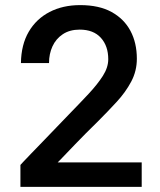

<svg xmlns="http://www.w3.org/2000/svg" viewBox="-20 -732 627 752"><path d="M60 0V-86Q60 -86 71.5 -98.5Q83 -111 103 -131.5Q123 -152 148 -178Q173 -204 199.5 -231.5Q226 -259 251 -285Q293 -328 327.5 -365Q362 -402 383 -435Q404 -468 404 -500Q404 -552 375 -584Q346 -616 292 -616Q253 -616 226 -598Q199 -580 185.5 -550.5Q172 -521 172 -485H62Q63 -557 92.5 -607.5Q122 -658 174 -685Q226 -712 294 -712Q368 -712 417 -685Q466 -658 491 -611Q516 -564 516 -502Q516 -454 494 -412.5Q472 -371 437 -333Q402 -295 363 -256Q339 -233 316.5 -210Q294 -187 274 -166.5Q254 -146 239 -130Q224 -114 215 -105Q206 -96 206 -96H535V0Z"/></svg>

Font: Rethink Sans SemiBold
Style: Regular
Weight: 600
Designer: The Rethink Sans project authors (Hans Thiessen). DM Sans designed by Colophon Foundry.
Foundry: Rethink Communications LLC
Version: Version 1.001